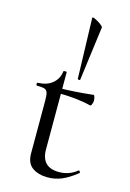

<svg xmlns="http://www.w3.org/2000/svg" viewBox="-112 -764 562 832"><g transform="rotate(15 169.0 -348.0)"><path d="M92 -70V-305Q92 -331 88.5 -342Q85 -353 75 -356.5Q65 -360 41 -360Q37 -360 37 -366.5Q37 -373 41 -373Q81 -374 106 -394.5Q131 -415 135 -449Q135 -452 143 -452Q150 -452 150 -449V-104Q150 -23 229 -23Q275 -23 309 -51L311 -52Q315 -52 317 -47.5Q319 -43 316 -41Q279 -12 249.5 0Q220 12 188 12Q146 12 119 -7Q92 -26 92 -70ZM133 -353V-375Q196 -375 289 -385Q291 -385 293.5 -377.5Q296 -370 296 -361Q296 -353 292.5 -344.5Q289 -336 285 -337Q221 -353 133 -353ZM247 -676 215 -433Q215 -431 209.5 -431.5Q204 -432 204 -434L196 -706Q196 -711 209 -705Q222 -699 234.5 -690Q247 -681 247 -676Z"/></g></svg>

Font: Cormorant
Style: Regular
Weight: 400
Designer: Christian Thalmann (Catharsis Fonts)
Foundry: Catharsis Fonts
Version: Version 4.000